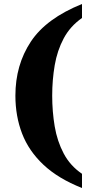

<svg xmlns="http://www.w3.org/2000/svg" viewBox="-20 -797 462 960"><path d="M390 143Q271 96 197.5 27Q124 -42 90.5 -129Q57 -216 57 -319Q57 -472 134 -588.5Q211 -705 390 -777V-707Q331 -666 298.5 -605Q266 -544 253.5 -470.5Q241 -397 241 -319Q241 -239 253.5 -165Q266 -91 298.5 -29.5Q331 32 390 72Z"/></svg>

Font: Noto Serif ExtraBold
Style: Regular
Weight: 800
Designer: Monotype Design Team
Foundry: Monotype Imaging Inc.
Version: Version 2.014